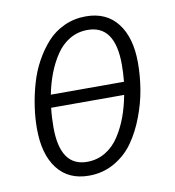

<svg xmlns="http://www.w3.org/2000/svg" viewBox="-67 -594 606 665"><g transform="rotate(-10 236.0 -261.5)"><path d="M277.8 -534.2Q350.1 -534.2 389.2 -483.6Q428.2 -433.1 428.2 -344.2Q428.2 -298.8 420.4 -251.7Q412.6 -204.6 394.5 -157Q376.5 -109.4 350.3 -72.3Q324.2 -35.2 283.7 -12Q243.2 11.2 193.8 11.2Q121.6 11.2 82.8 -39.6Q43.9 -90.3 43.9 -180.2Q43.9 -217.8 49.6 -256.8Q55.2 -295.9 66.7 -336.2Q78.1 -376.5 97.4 -411.6Q116.7 -446.8 141.6 -474.4Q166.5 -502 201.7 -518.1Q236.8 -534.2 277.8 -534.2ZM275.9 -486.8Q241.2 -486.8 212.9 -470.2Q184.6 -453.6 165 -424.3Q145.5 -395 132.6 -361.3Q119.6 -327.6 111.8 -288.1H369.1Q372.1 -319.8 372.1 -348.1Q372.1 -486.8 275.9 -486.8ZM195.8 -37.1Q231 -37.1 260 -54.4Q289.1 -71.8 308.8 -102.3Q328.6 -132.8 341.3 -167.5Q354 -202.1 361.8 -243.2H105Q101.1 -211.4 101.1 -174.8Q101.1 -37.1 195.8 -37.1Z"/></g></svg>

Font: Fira Sans Compressed Light
Style: Italic
Weight: 300
Width: 3
Italic angle: -8°
Designer: Carrois Corporate & Edenspiekermann AG
Foundry: Carrois Corporate GbR & Edenspiekermann AG
Version: Version 4.203;PS 004.203;hotconv 1.0.88;makeotf.lib2.5.64775